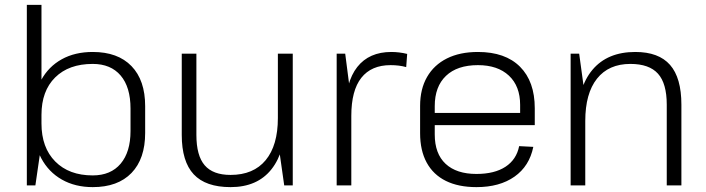

<svg xmlns="http://www.w3.org/2000/svg" viewBox="-20 -760 2893 787"><path d="M360 7Q288 7 233.5 -24Q179 -55 149 -111.5Q119 -168 119 -244V-301Q119 -377 149 -432Q179 -487 233 -517Q287 -547 360 -547Q463 -547 519 -489Q575 -431 575 -325V-215Q575 -109 519 -51Q463 7 360 7ZM90 -740H150V-172L125 0H90ZM360 -41Q434 -41 474.5 -89Q515 -137 515 -223V-315Q515 -403 474.5 -450.5Q434 -498 360 -498Q262 -498 206 -442.5Q150 -387 150 -289V-254Q150 -155 206.5 -98Q263 -41 360 -41Z M785 -207Q785 -122 819 -82.5Q853 -43 925 -43Q1019 -43 1069 -103.5Q1119 -164 1119 -276L1151 -341V-276Q1151 -140 1093 -66.5Q1035 7 925 7Q823 7 774 -45.5Q725 -98 725 -207V-540H785ZM1180 0H1145L1119 -183V-540H1180Z M1360 -540H1395L1420 -346V0H1360ZM1396 -305Q1396 -424 1444.5 -485.5Q1493 -547 1584 -547Q1600 -547 1616.5 -545Q1633 -543 1649 -539L1645 -485Q1616 -493 1581 -493Q1502 -493 1461 -441Q1420 -389 1420 -285Z M1933 7Q1859 7 1807.5 -18.5Q1756 -44 1729 -93.5Q1702 -143 1702 -214V-326Q1702 -395 1730.5 -444.5Q1759 -494 1812 -520.5Q1865 -547 1939 -547Q2051 -547 2111.5 -486.5Q2172 -426 2172 -316V-247H1750V-297H2123L2112 -277V-330Q2112 -407 2066 -450Q2020 -493 1939 -493Q1854 -493 1808 -449Q1762 -405 1762 -325V-209Q1762 -130 1806.5 -88.5Q1851 -47 1933 -47Q2007 -47 2052 -76.5Q2097 -106 2108 -161L2166 -158Q2150 -79 2089 -36Q2028 7 1933 7Z M2713 -331Q2713 -418 2677 -458Q2641 -498 2564 -498Q2475 -498 2427 -437.5Q2379 -377 2379 -264L2347 -199V-264Q2347 -401 2408.5 -474Q2470 -547 2584 -547Q2680 -547 2726.5 -494Q2773 -441 2773 -331V0H2713ZM2319 -540H2354L2379 -357V0H2319Z"/></svg>

Font: Pathway Extreme 8pt Thin
Style: Regular
Weight: 100
Version: Version 1.001;gftools[0.9.26]